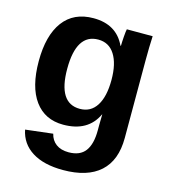

<svg xmlns="http://www.w3.org/2000/svg" viewBox="-111 -630 833 932"><g transform="rotate(15 305.5 -164.0)"><path d="M291 211.9Q194.3 211.9 135.5 175Q76.7 138.2 63 69.8L200.2 53.7Q207.5 85.4 231.7 103.5Q255.9 121.6 294.9 121.6Q352.1 121.6 378.4 86.4Q404.8 51.3 404.8 -18.1V-45.9L405.8 -98.1H404.8Q359.4 -1 234.9 -1Q142.6 -1 91.8 -70.3Q41 -139.6 41 -268.6Q41 -397.9 93.3 -468.3Q145.5 -538.6 245.1 -538.6Q360.4 -538.6 404.8 -443.4H407.2Q407.2 -460.4 409.4 -489.7Q411.6 -519 414.1 -528.3H543.9Q541 -475.6 541 -406.2V-16.1Q541 96.7 477.1 154.3Q413.1 211.9 291 211.9ZM405.8 -271.5Q405.8 -353 376.7 -398.7Q347.7 -444.3 293.9 -444.3Q184.1 -444.3 184.1 -268.6Q184.1 -96.2 293 -96.2Q347.7 -96.2 376.7 -141.8Q405.8 -187.5 405.8 -271.5Z"/></g></svg>

Font: Liberation Sans
Style: Bold
Weight: 700
Designer: Steve Matteson
Foundry: Ascender Corporation
Version: Version 2.1.5